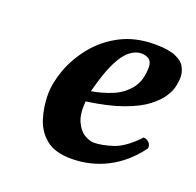

<svg xmlns="http://www.w3.org/2000/svg" viewBox="-89 -537 653 640"><g transform="rotate(20 237.5 -217.0)"><path d="M475 -369Q475 -358 471.5 -339.5Q468 -321 454.5 -299.5Q441 -278 412.5 -256Q384 -234 333.5 -215.5Q283 -197 205 -186Q201 -140 213.5 -113.5Q226 -87 244.5 -76.5Q263 -66 277 -66Q304 -66 343.5 -78.5Q383 -91 428 -139Q439 -139 447.5 -130.5Q456 -122 454 -110Q411 -51 352 -20.5Q293 10 225 10Q167 10 135.5 -15.5Q104 -41 91.5 -81.5Q79 -122 79 -165Q79 -207 97 -255.5Q115 -304 150 -347Q185 -390 237 -417Q289 -444 358 -444Q406 -444 431.5 -433Q457 -422 466 -404.5Q475 -387 475 -369ZM364 -365Q364 -384 353 -392Q342 -400 325 -400Q306 -400 286 -385Q266 -370 247 -332Q228 -294 210 -224Q247 -230 282.5 -244.5Q318 -259 341 -288Q364 -317 364 -365Z"/></g></svg>

Font: Libertinus Serif SemiBold
Style: Italic
Weight: 600
Italic angle: -11.5°
Designer: Philipp H. Poll, Khaled Hosny
Foundry: Caleb Maclennan
Version: Version 7.051;RELEASE